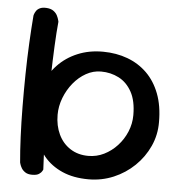

<svg xmlns="http://www.w3.org/2000/svg" viewBox="-49 -697 716 744"><g transform="rotate(5 309.0 -325.5)"><path d="M322 -2.1Q262.9 -2.1 219.4 -21.4Q176 -40.6 148.2 -74.1Q120.4 -107.5 106.7 -151.6Q93 -195.6 93 -245.6Q93 -300.9 110.4 -347.8Q127.8 -394.6 159.9 -428.6Q192 -462.5 236.9 -481.2Q281.8 -500 336.4 -499.6Q387.6 -499.2 431.1 -483.1Q474.5 -467 506.8 -435.4Q539 -403.8 557 -356.8Q575 -309.8 575 -247Q575.4 -197 555.2 -152.7Q535 -108.4 499.9 -74.6Q464.9 -40.8 419.1 -21.4Q373.2 -2.1 322 -2.1ZM102.6 -0.6Q86.2 -0.6 76.2 -7.2Q66.1 -13.9 61.2 -22.4Q56.2 -31 54.4 -37.4Q52.5 -43.9 52.5 -43.9Q48.5 -87.2 46 -142.9Q43.5 -198.6 43 -260.9Q42.5 -323.2 43.5 -386.2Q44.5 -449.2 47.5 -508.1Q50.5 -567 54.5 -616Q54.5 -616 56.1 -621.3Q57.8 -626.6 62.4 -633.8Q67 -641 76.9 -645.8Q86.8 -650.5 103 -649.4Q120 -648.2 129.9 -640.8Q139.9 -633.4 144.7 -623.7Q149.5 -614 151.1 -607.1Q152.8 -600.2 152.8 -600.2Q148.8 -560.2 146.2 -504.8Q143.6 -449.2 142 -386.2Q140.4 -323.2 139.9 -258.6Q139.5 -193.9 140.4 -133.7Q141.4 -73.5 144.4 -24.5Q144.4 -24.5 141.5 -18.7Q138.6 -12.9 129.9 -6.8Q121.2 -0.6 102.6 -0.6ZM313.2 -92.4Q345.8 -92.4 374.4 -106.6Q403.1 -120.8 425.4 -145.1Q447.8 -169.4 460.7 -200.4Q473.6 -231.5 473.6 -264.9Q473.6 -320.5 454.4 -355.2Q435.2 -390 403.6 -406.2Q372 -422.4 334.4 -422.4Q304 -422.4 276.4 -407Q248.9 -391.6 227.6 -365.6Q206.2 -339.5 193.7 -307.1Q181.1 -274.6 181.1 -240.9Q181.1 -198.6 197.1 -164.8Q213.1 -131 243.2 -111.7Q273.2 -92.4 313.2 -92.4Z"/></g></svg>

Font: Sour Gummy Black
Style: Regular
Weight: 900
Version: Version 1.000